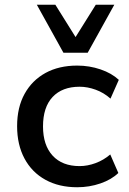

<svg xmlns="http://www.w3.org/2000/svg" viewBox="-20 -779 541 808"><path d="M305 9Q228 9 171 -22.5Q114 -54 83 -112Q52 -170 52 -248Q52 -327 83.5 -384Q115 -441 171.5 -472Q228 -503 305 -503Q356 -503 403 -487Q450 -471 480 -443L445 -364Q417 -389 382.5 -401.5Q348 -414 315 -414Q242 -414 201.5 -371Q161 -328 161 -247Q161 -168 201.5 -124Q242 -80 315 -80Q348 -80 382 -92.5Q416 -105 444 -129L478 -51Q449 -23 402.5 -7Q356 9 305 9ZM247 -557 135 -759H213L298 -623L383 -759H461L349 -557Z"/></svg>

Font: Nunito Sans 9pt SemiBold
Style: Regular
Weight: 600
Version: Version 3.101;gftools[0.9.27]